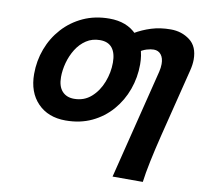

<svg xmlns="http://www.w3.org/2000/svg" viewBox="-81 -591 974 916"><g transform="rotate(10 405.5 -133.0)"><path d="M522 236.8 654.3 -294.4Q659.2 -314.5 659.2 -332.5Q659.2 -361.3 646.2 -377.7Q633.3 -394 610.8 -394Q596.7 -394 576.9 -388.2Q557.1 -382.3 535.6 -367.2L501.5 -454.6Q537.6 -476.1 580.3 -489.5Q623 -502.9 674.3 -502.9Q727.1 -502.9 766.6 -473.1Q806.2 -443.4 806.2 -379.9Q806.2 -355.5 798.8 -326.2L716.8 2.4Q699.2 73.2 686.5 134Q673.8 194.8 668.5 236.8ZM68.4 -180.7Q68.4 -244.6 90.1 -302.5Q111.8 -360.4 152.6 -405.5Q193.4 -450.7 250.2 -476.8Q307.1 -502.9 377.4 -502.9Q461.9 -502.9 510.3 -451.7Q558.6 -400.4 558.6 -313Q558.6 -249.5 537.6 -191.2Q516.6 -132.8 476.8 -86.9Q437 -41 380.9 -14.4Q324.7 12.2 253.9 12.2Q169.4 12.2 118.9 -40Q68.4 -92.3 68.4 -180.7ZM350.6 -394Q313 -394 284.2 -375Q255.4 -356 236.1 -325Q216.8 -293.9 207 -257.8Q197.3 -221.7 197.3 -188Q197.3 -143.6 218.3 -120.1Q239.3 -96.7 276.4 -96.7Q324.7 -96.7 358.9 -127Q393.1 -157.2 411.1 -203.9Q429.2 -250.5 429.2 -298.8Q429.2 -344.7 409.7 -369.4Q390.1 -394 350.6 -394Z"/></g></svg>

Font: Andika
Style: Bold Italic
Weight: 700
Italic angle: -14°
Designer: Victor Gaultney, Annie Olsen, Julie Remington, Don Collingsworth, Eric Hays, Becca Hirsbrunner
Foundry: SIL International
Version: Version 6.101